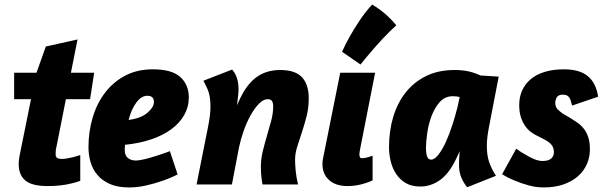

<svg xmlns="http://www.w3.org/2000/svg" viewBox="-20 -809 2660 842"><path d="M42 -490H140L181 -605L320 -636L291 -490H393L375 -374H269L227 -162Q225 -157 224.5 -147Q224 -137 224 -132Q224 -122 230 -117Q236 -112 253 -112Q262 -112 275.5 -114.5Q289 -117 302 -120Q317 -124 332 -129V-16Q314 -9 291 -4Q271 1 245 4Q219 7 189 7Q120 7 91 -17.5Q62 -42 62 -89Q62 -97 63 -107.5Q64 -118 66 -127L116 -374H42Z M368 -163Q368 -232 386.5 -294Q405 -356 441 -403Q477 -450 529.5 -477.5Q582 -505 650 -505Q734 -505 771 -471Q808 -437 808 -382Q808 -340 787.5 -304Q767 -268 729.5 -241Q692 -214 640.5 -197Q589 -180 528 -174Q528 -170 527.5 -163.5Q527 -157 527 -152Q527 -127 541 -116Q555 -105 576 -105Q590 -105 614.5 -111Q639 -117 664 -125Q693 -134 725 -146L759 -44Q725 -27 689 -15Q658 -4 620.5 4.5Q583 13 547 13Q496 13 462 -2Q428 -17 407 -42Q386 -67 377 -98.5Q368 -130 368 -163ZM626 -389Q600 -389 578 -359.5Q556 -330 544 -283Q598 -290 626.5 -314.5Q655 -339 655 -362Q655 -389 626 -389Z M1334 -378Q1334 -336 1324.5 -299Q1315 -262 1304 -229Q1293 -196 1283.5 -166Q1274 -136 1274 -108Q1274 -90 1276.5 -61.5Q1279 -33 1287 0H1131Q1126 -30 1125 -46.5Q1124 -63 1124 -76Q1124 -112 1132.5 -146.5Q1141 -181 1151 -214.5Q1161 -248 1169.5 -280Q1178 -312 1178 -343Q1178 -357 1173 -365.5Q1168 -374 1154 -374Q1135 -374 1115.5 -354Q1096 -334 1078.5 -302.5Q1061 -271 1048 -233.5Q1035 -196 1028 -162L997 0H842L893 -256Q898 -281 900.5 -302.5Q903 -324 903 -342Q903 -389 890.5 -417Q878 -445 872 -455L998 -504Q1012 -488 1019 -466.5Q1026 -445 1026 -421Q1026 -415 1026 -410Q1026 -405 1025 -397.5Q1024 -390 1023 -378Q1022 -366 1019 -347L1032 -375Q1063 -441 1106 -471.5Q1149 -502 1209 -502Q1275 -502 1304.5 -470Q1334 -438 1334 -378Z M1505 7Q1452 7 1423 -19.5Q1394 -46 1394 -90Q1394 -97 1395 -105Q1396 -113 1398 -121L1472 -490H1625L1560 -159Q1558 -146 1557 -142Q1556 -138 1556 -133Q1556 -126 1558 -120.5Q1560 -115 1569 -115Q1574 -115 1581.5 -116.5Q1589 -118 1595.5 -120Q1602 -122 1607.5 -124Q1613 -126 1614 -126V-18Q1598 -10 1580 -5Q1565 0 1545.5 3.5Q1526 7 1505 7ZM1480 -582Q1495 -616 1515 -651Q1532 -681 1556 -717.5Q1580 -754 1612 -789Q1629 -779 1647 -766Q1662 -755 1681 -737.5Q1700 -720 1718 -698Q1687 -670 1659 -640Q1631 -610 1609 -584Q1583 -554 1561 -526Z M1871 -109Q1886 -109 1903 -131Q1920 -153 1935.5 -187Q1951 -221 1964 -261.5Q1977 -302 1986 -338L1996 -383Q1985 -387 1966 -387Q1931 -387 1908.5 -361.5Q1886 -336 1872.5 -300Q1859 -264 1853.5 -225Q1848 -186 1848 -160Q1848 -139 1852.5 -124Q1857 -109 1871 -109ZM1823 9Q1785 9 1759 -6.5Q1733 -22 1717 -46.5Q1701 -71 1693.5 -101.5Q1686 -132 1686 -163Q1686 -235 1704.5 -296.5Q1723 -358 1759.5 -404Q1796 -450 1849.5 -476Q1903 -502 1973 -502Q2006 -502 2032.5 -496.5Q2059 -491 2087 -478L2167 -473L2125 -255Q2120 -231 2117.5 -209.5Q2115 -188 2115 -170Q2115 -128 2125 -98.5Q2135 -69 2155 -38L2029 12Q2014 -5 2003.5 -29.5Q1993 -54 1993 -84Q1993 -96 1993.5 -111Q1994 -126 1996 -146L1983 -118Q1951 -49 1910.5 -20Q1870 9 1823 9Z M2453 -505Q2522 -505 2558 -475Q2594 -445 2603 -385L2489 -346Q2486 -355 2484 -363.5Q2482 -372 2478 -379Q2474 -386 2467 -390Q2460 -394 2448 -394Q2428 -394 2421.5 -381.5Q2415 -369 2415 -358Q2415 -339 2427.5 -327.5Q2440 -316 2451 -309L2477 -294Q2495 -283 2511 -272Q2527 -261 2539.5 -245.5Q2552 -230 2559.5 -208Q2567 -186 2567 -154Q2567 -120 2554 -90Q2541 -60 2515.5 -37Q2490 -14 2452 -0.5Q2414 13 2364 13Q2331 13 2298.5 4Q2266 -5 2240 -16Q2209 -28 2182 -45L2244 -157Q2265 -141 2286 -130Q2303 -119 2323 -111Q2343 -103 2359 -103Q2385 -103 2397 -113.5Q2409 -124 2409 -141Q2409 -161 2399 -173.5Q2389 -186 2368 -197L2335 -214Q2322 -220 2308.5 -230Q2295 -240 2283.5 -256Q2272 -272 2264.5 -294.5Q2257 -317 2257 -349Q2257 -383 2269.5 -411.5Q2282 -440 2306.5 -461Q2331 -482 2368 -493.5Q2405 -505 2453 -505Z"/></svg>

Font: Amaranth
Style: Bold Italic
Weight: 700
Italic angle: -12°
Designer: Gesine Todt
Foundry: Gesine Todt
Version: Version 1.001